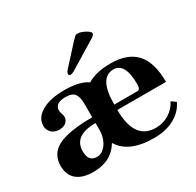

<svg xmlns="http://www.w3.org/2000/svg" viewBox="-145 -816 1009 988"><g transform="rotate(-30 359.5 -321.5)"><path d="M503 10Q353 10 301 -77Q252 5 145 5Q81 5 47 -23.5Q13 -52 13 -106Q13 -178 76.5 -210Q140 -242 279 -242V-321Q279 -362 265 -381.5Q251 -401 212 -401Q150 -401 148 -360Q148 -348 153 -335Q157 -324 157 -317Q157 -296 141.5 -283.5Q126 -271 102 -271Q74 -271 56.5 -287.5Q39 -304 39 -329Q39 -377 89 -406Q139 -435 224 -435Q314 -435 360 -403Q412 -435 499 -435Q599 -435 649 -380.5Q699 -326 699 -210H410Q410 -31 537 -31Q581 -31 617 -54Q653 -77 669 -112L696 -93Q673 -44 622.5 -17Q572 10 503 10ZM199 -53Q229 -53 252 -82Q275 -111 279 -156V-208Q149 -208 149 -114Q149 -53 199 -53ZM410 -242H548Q565 -242 565 -274Q565 -401 496 -401Q410 -401 410 -242ZM293 -487Q282 -487 282 -497Q282 -508 298 -524L393 -628Q408 -644 414 -649Q418 -653 429 -653Q447 -653 472 -639.5Q497 -626 497 -616Q497 -608 484 -598L317 -496Q304 -488 293 -487Z"/></g></svg>

Font: UnnaBold
Style: Bold
Weight: 700
Designer: Jorge de Buen Unna
Foundry: Omnibus-Type
Version: Version 2.008;hotconv 1.0.109;makeotfexe 2.5.65596